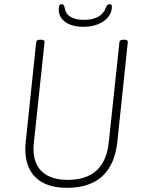

<svg xmlns="http://www.w3.org/2000/svg" viewBox="-20 -892 691 918"><path d="M300 6Q203 6 152 -42Q101 -90 101 -180Q101 -188 101.5 -196.5Q102 -205 103 -214L153 -690Q154 -702 170 -702H178Q194 -702 193 -690L142 -211Q140 -196 140 -181Q140 -109 182 -70.5Q224 -32 304 -32Q481 -32 500 -211L551 -690Q552 -702 568 -702H576Q592 -702 591 -690L541 -214Q517 6 300 6ZM379 -764Q324 -764 292.5 -786.5Q261 -809 261 -847Q261 -862 264.5 -867Q268 -872 275 -872Q286 -872 289 -855Q294 -825 318 -811Q342 -797 382 -797Q421 -797 448 -811Q475 -825 486 -855Q490 -866 494.5 -869Q499 -872 504 -872Q515 -872 515 -861Q515 -819 476.5 -791.5Q438 -764 379 -764Z"/></svg>

Font: Asap Semi Condensed Semi Condensed Thin
Style: Italic
Weight: 100
Width: 4
Italic angle: -6°
Designer: Pablo Cosgaya
Foundry: Omnibus-Type
Version: Version 3.001; ttfautohint (v1.8.4.7-5d5b)